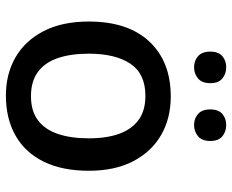

<svg xmlns="http://www.w3.org/2000/svg" viewBox="-88 -689 787 651"><g transform="rotate(90 305.5 -363.5)"><path d="M304 10Q231 10 174.5 -22.5Q118 -55 85.5 -118Q53 -181 53 -271Q53 -404 121 -476.5Q189 -549 307 -549Q381 -549 437.5 -516.5Q494 -484 526.5 -422Q559 -360 559 -271Q559 -181 528 -118Q497 -55 439.5 -22.5Q382 10 304 10ZM306 -75Q356 -75 387.5 -98.5Q419 -122 434 -166Q449 -210 449 -271Q449 -332 433.5 -374.5Q418 -417 386.5 -440Q355 -463 305 -463Q230 -463 196 -412Q162 -361 162 -271Q162 -210 177 -166Q192 -122 224 -98.5Q256 -75 306 -75ZM155 -683Q155 -711 170.5 -724Q186 -737 208 -737Q230 -737 246 -724Q262 -711 262 -683Q262 -655 246 -641.5Q230 -628 208 -628Q186 -628 170.5 -641.5Q155 -655 155 -683ZM351 -683Q351 -711 366.5 -724Q382 -737 404 -737Q426 -737 442 -724Q458 -711 458 -683Q458 -655 442 -641.5Q426 -628 404 -628Q382 -628 366.5 -641.5Q351 -655 351 -683Z"/></g></svg>

Font: Noto Sans Symbols Medium
Style: Regular
Weight: 500
Version: Version 2.002